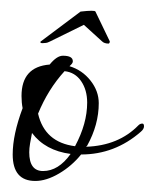

<svg xmlns="http://www.w3.org/2000/svg" viewBox="-20 -310 281 348"><path d="M44 18Q3 18 3 -30Q3 -66 21 -114Q20 -119 19.5 -124.5Q19 -130 19 -136Q19 -189 70 -193Q83 -209 94 -209Q112 -209 112 -199Q112 -196 109 -193L106 -190Q129 -183 144 -164Q159 -145 159 -123Q159 -84 138 -46L136 -44Q195 -46 231 -83Q234 -86 238 -86Q241 -86 241 -81Q241 -76 235 -71Q188 -30 127 -30Q110 -9 87 4.5Q64 18 44 18ZM116 -45Q138 -86 138 -124Q138 -147 127 -163Q116 -179 97 -181Q67 -148 49 -104Q61 -52 116 -45ZM58 0Q86 0 108 -31Q62 -37 38 -69Q36 -59 34.5 -50Q33 -41 33 -34Q33 0 58 0ZM177 -231Q169 -231 165 -235L132 -265L71 -235Q69 -234 66.5 -233Q64 -232 60 -232Q53 -231 53 -234L54 -235L126 -289Q152 -292 153 -289L179 -235Q179 -232 177 -231Z"/></svg>

Font: Passions Conflict
Style: Regular
Weight: 400
Designer: Robert E. Leuschke
Foundry: Robert E. Leuschke
Version: Version 1.010; ttfautohint (v1.8.3)